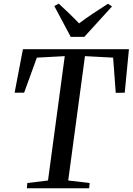

<svg xmlns="http://www.w3.org/2000/svg" viewBox="-20 -1006 709 1026"><path d="M123.5 0 126 -28 236.5 -41.5 326 -706 177 -698 109 -511 58 -510.5 102.5 -743H669L646.5 -510.5L598.5 -510L584.5 -698L434 -706L344.5 -41.5L459 -28L456.5 0ZM358 -809 270 -974 294 -986.5Q321.5 -961 349 -934.8Q376.5 -908.5 402.5 -881Q437.5 -907.5 476 -933.2Q514.5 -959 557 -986L578.5 -971.5L430.5 -809Z"/></svg>

Font: Merriweather 96pt
Style: Italic
Weight: 400
Italic angle: -7.8°
Version: Version 2.101